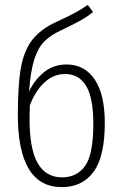

<svg xmlns="http://www.w3.org/2000/svg" viewBox="-20 -755 502 786"><path d="M409 -252Q409 -114 363 -51.5Q317 11 233 11Q53 11 53 -286Q53 -407 65.5 -477Q78 -547 111.5 -591Q145 -635 210 -665Q258 -687 286 -702Q314 -717 339 -735L361 -706Q341 -689 311 -672Q281 -655 230 -631Q187 -611 161.5 -585.5Q136 -560 120.5 -512Q105 -464 99 -381Q123 -430 161.5 -460.5Q200 -491 253 -491Q326 -491 367.5 -430Q409 -369 409 -252ZM362 -248Q362 -355 332.5 -403.5Q303 -452 247 -452Q199 -452 161.5 -417Q124 -382 102 -323L101 -276Q100 -148 133.5 -88.5Q167 -29 234 -29Q295 -29 328.5 -76Q362 -123 362 -248Z"/></svg>

Font: Fira Sans Extra Condensed ExtraLight
Style: Regular
Weight: 275
Width: 1
Designer: Carrois Corporate & Edenspiekermann AG
Foundry: Carrois Corporate GbR & Edenspiekermann AG
Version: Version 4.203